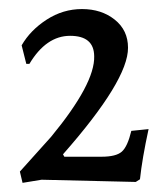

<svg xmlns="http://www.w3.org/2000/svg" viewBox="-20 -748 369 424"><path d="M44.9 -606.9H38.1L27.8 -647.9Q46.9 -681.2 83 -704.6Q119.1 -728 161.1 -728Q204.1 -728 233.4 -704.6Q262.7 -681.2 262.7 -642.6Q263.2 -570.8 119.1 -407.2L122.1 -401.9H204.1Q236.3 -401.9 249 -413.1Q261.7 -424.3 270 -459L308.1 -462.9Q293.9 -397.5 289.1 -352.1L279.8 -346.2L71.8 -351.1L29.8 -344.2L23.9 -369.1L92.8 -445.8Q189.9 -563.5 188 -624Q187.5 -668.9 134.8 -668.9Q82 -668.9 44.9 -606.9Z"/></svg>

Font: Alegreya-Regular
Style: Regular
Weight: 400
Designer: Juan Pablo del Peral
Foundry: Juan Pablo del Peral
Version: Version 1.003